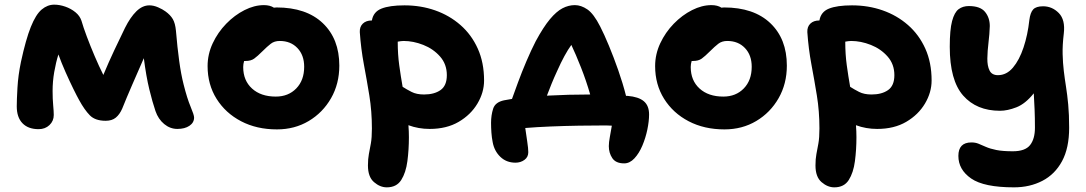

<svg xmlns="http://www.w3.org/2000/svg" viewBox="-20 -544 4668 825"><path d="M146 11Q101 11 76.5 -14.5Q52 -40 52 -87Q52 -114 55 -167Q58 -220 70 -278Q91 -375 112.5 -428.5Q134 -482 159 -503Q184 -524 213 -524Q236 -524 260.5 -515.5Q285 -507 304 -491.5Q323 -476 330 -455Q338 -427 353 -387Q368 -347 386.5 -303.5Q405 -260 424 -222Q447 -277 471 -328Q495 -379 517 -424Q540 -470 566 -495.5Q592 -521 622 -521Q640 -521 659.5 -512.5Q679 -504 691 -495Q712 -480 722.5 -462Q733 -444 736 -412Q742 -340 750 -282Q758 -224 769 -181Q784 -121 799 -85.5Q814 -50 814 -39Q814 -17 794 -3.5Q774 10 742 10Q711 10 685.5 -11Q660 -32 648 -67Q635 -105 621.5 -160.5Q608 -216 598 -294Q573 -237 548 -179.5Q523 -122 505 -77Q494 -52 477.5 -38.5Q461 -25 434 -25Q389 -25 366 -48.5Q343 -72 320 -114Q311 -130 295 -162.5Q279 -195 261.5 -234.5Q244 -274 231 -310Q220 -275 213 -234.5Q206 -194 206 -153Q206 -119 208.5 -92Q211 -65 211 -50Q211 -24 192.5 -6.5Q174 11 146 11Z M1170 12Q1083 12 1016 -23Q949 -58 910.5 -119.5Q872 -181 872 -260Q872 -311 894 -358Q916 -405 952 -442Q988 -479 1030.5 -500.5Q1073 -522 1114 -522Q1140 -522 1157 -511Q1163 -512 1168 -512Q1296 -512 1367 -444.5Q1438 -377 1438 -262Q1438 -184 1402.5 -122Q1367 -60 1306.5 -24Q1246 12 1170 12ZM1025 -256Q1025 -198 1063 -163.5Q1101 -129 1165 -129Q1219 -129 1253 -164Q1287 -199 1287 -257Q1287 -307 1258 -337.5Q1229 -368 1182 -368Q1159 -368 1143.5 -356Q1128 -344 1108 -324Q1086 -302 1072 -292Q1058 -282 1035 -282Q1032 -282 1029 -282Q1025 -269 1025 -256Z M1642 261Q1613 261 1587 238.5Q1561 216 1561 167Q1561 139 1565 118Q1569 97 1573.5 72.5Q1578 48 1578 8Q1578 -66 1567 -133.5Q1556 -201 1543.5 -267.5Q1531 -334 1526 -406Q1525 -429 1539 -442.5Q1553 -456 1577 -456H1578Q1584 -493 1619 -507Q1654 -521 1718 -521Q1788 -521 1849.5 -499.5Q1911 -478 1958.5 -436.5Q2006 -395 2033 -335Q2060 -275 2060 -198Q2060 -147 2031.5 -99Q2003 -51 1951 -20.5Q1899 10 1826 10Q1778 10 1735 -6Q1737 21 1737 46Q1737 99 1730.5 148.5Q1724 198 1704 229.5Q1684 261 1642 261ZM1689 -363Q1689 -311 1695.5 -263.5Q1702 -216 1710 -171Q1727 -160 1748.5 -149Q1770 -138 1802 -138Q1846 -138 1873 -157Q1900 -176 1900 -221Q1900 -268 1871 -301Q1842 -334 1799 -351Q1756 -368 1714 -368Q1708 -368 1701.5 -367Q1695 -366 1689 -365Z M2662 158Q2626 158 2611 135.5Q2596 113 2596 84Q2596 68 2600.5 44Q2605 20 2609 -4Q2597 -5 2584 -5Q2530 -5 2468 -4Q2406 -3 2345.5 -0.5Q2285 2 2237 6Q2241 35 2245.5 64.5Q2250 94 2250 110Q2250 131 2233.5 143Q2217 155 2195 155Q2156 155 2130 130Q2104 105 2097 67Q2093 47 2091.5 25.5Q2090 4 2090 -16Q2090 -49 2099 -77Q2108 -105 2146 -113Q2160 -116 2180 -119Q2190 -147 2206 -190.5Q2222 -234 2242 -281Q2262 -328 2282 -367Q2315 -428 2343 -461.5Q2371 -495 2397 -508.5Q2423 -522 2450 -522Q2477 -522 2504 -503.5Q2531 -485 2559 -430Q2576 -397 2596.5 -347.5Q2617 -298 2636.5 -242.5Q2656 -187 2670 -132Q2673 -132 2677 -132Q2724 -128 2746.5 -109Q2769 -90 2769 -52Q2769 -23 2761.5 13Q2754 49 2740 82Q2726 115 2706 136.5Q2686 158 2662 158ZM2374 -239Q2361 -211 2350 -184Q2339 -157 2330 -133Q2423 -138 2516 -138Q2499 -197 2476.5 -254Q2454 -311 2435 -351Q2406 -311 2374 -239Z M3093 12Q3006 12 2939 -23Q2872 -58 2833.5 -119.5Q2795 -181 2795 -260Q2795 -311 2817 -358Q2839 -405 2875 -442Q2911 -479 2953.5 -500.5Q2996 -522 3037 -522Q3063 -522 3080 -511Q3086 -512 3091 -512Q3219 -512 3290 -444.5Q3361 -377 3361 -262Q3361 -184 3325.5 -122Q3290 -60 3229.5 -24Q3169 12 3093 12ZM2948 -256Q2948 -198 2986 -163.5Q3024 -129 3088 -129Q3142 -129 3176 -164Q3210 -199 3210 -257Q3210 -307 3181 -337.5Q3152 -368 3105 -368Q3082 -368 3066.5 -356Q3051 -344 3031 -324Q3009 -302 2995 -292Q2981 -282 2958 -282Q2955 -282 2952 -282Q2948 -269 2948 -256Z M3565 261Q3536 261 3510 238.5Q3484 216 3484 167Q3484 139 3488 118Q3492 97 3496.5 72.5Q3501 48 3501 8Q3501 -66 3490 -133.5Q3479 -201 3466.5 -267.5Q3454 -334 3449 -406Q3448 -429 3462 -442.5Q3476 -456 3500 -456H3501Q3507 -493 3542 -507Q3577 -521 3641 -521Q3711 -521 3772.5 -499.5Q3834 -478 3881.5 -436.5Q3929 -395 3956 -335Q3983 -275 3983 -198Q3983 -147 3954.5 -99Q3926 -51 3874 -20.5Q3822 10 3749 10Q3701 10 3658 -6Q3660 21 3660 46Q3660 99 3653.5 148.5Q3647 198 3627 229.5Q3607 261 3565 261ZM3612 -363Q3612 -311 3618.5 -263.5Q3625 -216 3633 -171Q3650 -160 3671.5 -149Q3693 -138 3725 -138Q3769 -138 3796 -157Q3823 -176 3823 -221Q3823 -268 3794 -301Q3765 -334 3722 -351Q3679 -368 3637 -368Q3631 -368 3624.5 -367Q3618 -366 3612 -365Z M4337 261Q4208 261 4153 223Q4098 185 4098 126Q4098 68 4154 68Q4171 68 4184.5 73.5Q4198 79 4216 87Q4234 95 4261 100.5Q4288 106 4332 106Q4385 106 4406 79.5Q4427 53 4427 5Q4427 -39 4425.5 -73.5Q4424 -108 4422 -143Q4386 -98 4347.5 -83Q4309 -68 4277 -68Q4176 -68 4118.5 -133.5Q4061 -199 4061 -343Q4061 -416 4071 -453.5Q4081 -491 4099 -504.5Q4117 -518 4143 -518Q4192 -518 4212.5 -493Q4233 -468 4233 -432Q4232 -398 4227.5 -361.5Q4223 -325 4222.5 -293Q4222 -261 4232 -241Q4242 -221 4268 -221Q4305 -221 4332.5 -253.5Q4360 -286 4378 -340Q4396 -394 4403 -458Q4407 -490 4419.5 -503.5Q4432 -517 4462 -517Q4501 -517 4529.5 -488Q4558 -459 4551 -400Q4545 -350 4546 -311.5Q4547 -273 4551 -239.5Q4555 -206 4560.5 -171.5Q4566 -137 4570 -94.5Q4574 -52 4574 5Q4574 92 4543.5 148.5Q4513 205 4459 233Q4405 261 4337 261Z"/></svg>

Font: Shantell Sans Normal
Style: Bold
Weight: 700
Designer: Stephen Nixon, Anya Danilova, Shantell Martin
Foundry: Arrow Type
Version: Version 1.009;[a7da0bfa3]